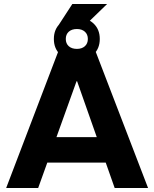

<svg xmlns="http://www.w3.org/2000/svg" viewBox="-20 -946 776 966"><path d="M11 0 278 -700H456L725 0H557L368 -537H365L172 0ZM196 -128V-256H536V-128ZM367 -643Q313 -643 282 -672.5Q251 -702 251 -750Q251 -798 282 -827.5Q313 -857 367 -857Q420 -857 451 -827.5Q482 -798 482 -750Q482 -702 451 -672.5Q420 -643 367 -643ZM367 -700Q392 -700 407 -713.5Q422 -727 422 -750Q422 -773 407 -786.5Q392 -800 367 -800Q341 -800 326 -786.5Q311 -773 311 -750Q311 -727 326 -713.5Q341 -700 367 -700ZM262 -800 344 -926H519L389 -800Z"/></svg>

Font: REM SemiBold
Style: Regular
Weight: 600
Designer: Octavio Pardo
Foundry: Ashler Design
Version: Version 1.005;gftools[0.9.28]